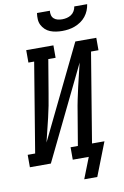

<svg xmlns="http://www.w3.org/2000/svg" viewBox="-138 -1018 784 1217"><g transform="rotate(-10 254.5 -410.0)"><path d="M329 -815Q309 -815 289 -818Q269 -821 251.5 -828Q234 -835 220 -848Q206 -861 197.5 -878Q189 -895 188 -915Q187 -935 190 -955H273Q271 -941 274.5 -927Q278 -913 288 -904Q298 -895 312 -891.5Q326 -888 341 -888Q356 -888 371 -891.5Q386 -895 399 -903.5Q412 -912 420 -926Q428 -940 430 -955H513Q510 -934 502 -914.5Q494 -895 480.5 -878Q467 -861 448.5 -848.5Q430 -836 410 -828.5Q390 -821 369.5 -818Q349 -815 329 -815ZM302 135 355 0H252V-80H299L335 -294Q341 -333 349 -371Q357 -409 365.5 -447Q374 -485 383.5 -523Q393 -561 402 -599L111 0H-24V-80H24L119 -655H82V-735H257V-655H210L174 -441Q168 -402 160.5 -364Q153 -326 144 -288Q135 -250 125.5 -212Q116 -174 107 -136L398 -735H533V-655H485L390 -80H470L386 135Z"/></g></svg>

Font: Iosevka Curly Slab MdObl
Style: Regular
Weight: 500
Italic angle: -9°
Monospace: yes
Designer: Belleve Invis
Foundry: Belleve Invis
Version: Version 11.0.0; ttfautohint (v1.8.3)